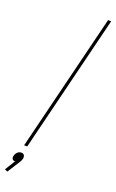

<svg xmlns="http://www.w3.org/2000/svg" viewBox="-227 -883 663 1102"><g transform="rotate(20 105.0 -332.5)"><path d="M40 76.2Q36.1 87.4 32.2 94.2L-19 174.8L-36.1 167L0 108.9L5.9 106Q-22.5 104.5 -16.1 76.2Q-12.2 62.5 -2.4 53.7Q7.3 44.9 20 44.9Q32.7 44.9 37.8 53.7Q43 62.5 40 76.2ZM246.1 -839.8 39.1 0H20L227.1 -839.8Z"/></g></svg>

Font: Sinkin Sans 100 Thin Italic
Style: Regular
Weight: 100
Italic angle: -112°
Designer: Keith Bates
Foundry: K-Type
Version: Sinkin Sans (version 1.0)  by Keith Bates   •   © 2014   www